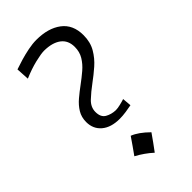

<svg xmlns="http://www.w3.org/2000/svg" viewBox="-243 -849 926 926"><g transform="rotate(-45 220.0 -386.5)"><path d="M223.1 -227.1Q164.1 -227.1 130.6 -255.4Q97.2 -283.7 97.2 -330.6Q97.2 -363.8 112.8 -389.4Q128.4 -415 153.3 -436Q178.2 -457 205.6 -477.1Q232.9 -497.1 258.1 -518.6Q283.2 -540 299.1 -566.2Q314.9 -592.3 314.9 -626Q314.9 -670.9 283.7 -694.1Q252.4 -717.3 197.3 -717.8Q176.3 -717.8 134.8 -707.8Q93.3 -697.8 46.4 -677.7L42.5 -744.6Q63.5 -752 92 -760.5Q120.6 -769 151.1 -775.1Q181.6 -781.2 207.5 -781.2Q287.6 -781.2 336.2 -744.6Q384.8 -708 384.8 -636.2Q384.8 -588.9 364.3 -553.7Q343.8 -518.6 313.2 -491.9Q282.7 -465.3 252 -442.9Q216.8 -417 189.9 -391.6Q163.1 -366.2 163.1 -333.5Q163.1 -297.9 186 -284.4Q209 -271 238.8 -270Q251.5 -270 270 -274.4Q288.6 -278.8 301.8 -283.2L305.7 -237.3Q290 -233.9 266.4 -230.5Q242.7 -227.1 223.1 -227.1ZM202.4 -132.1Q240.5 -117.6 285.1 -73.5Q256.1 -31.6 226.6 7.6Q208.3 -9.1 187.6 -23.6Q166.9 -38.1 144.9 -49.9Q160 -70.3 173.7 -90.5Q187.4 -110.6 202.4 -132.1Z"/></g></svg>

Font: Pinar Regular
Style: Regular
Weight: 400
Designer: Amin Abedi
Version: Version 3.000